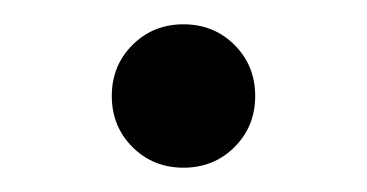

<svg xmlns="http://www.w3.org/2000/svg" viewBox="-20 -466 302 158"><path d="M173 -345Q156 -328 131 -328Q106 -328 89 -345Q72 -362 72 -387Q72 -412 89 -429Q106 -446 131 -446Q156 -446 173 -429Q190 -412 190 -387Q190 -362 173 -345Z"/></svg>

Font: Belgrano
Style: Regular
Weight: 400
Designer: Daniel Hernandez
Foundry: Daniel Hernndez
Version: Version 1.003